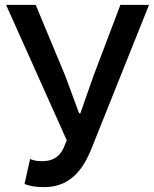

<svg xmlns="http://www.w3.org/2000/svg" viewBox="-20 -757 634 791"><path d="M161 14C261 14 318 -47 357 -145L594 -737H476L365 -444L311 -290H306L249 -444L127 -737H5L255 -179L241 -145C223 -109 196 -93 153 -93C129 -93 116 -97 104 -102L81 1C102 9 125 14 161 14Z"/></svg>

Font: Noto Sans CJK HK Medium
Style: Regular
Weight: 500
Designer: Ryoko NISHIZUKA 西塚涼子 (kana, bopomofo & ideographs); Paul D. Hunt (Latin, Greek & Cyrillic); Sandoll Communications 산돌커뮤니
Foundry: Adobe
Version: Version 2.004;hotconv 1.0.118;makeotfexe 2.5.65603